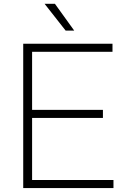

<svg xmlns="http://www.w3.org/2000/svg" viewBox="-20 -964 646 984"><path d="M99 0V-740H556.5V-698.5H144.5V-41.5H561.5V0ZM127.5 -359.5V-401H507.5V-359.5ZM316.5 -807 208.5 -944.5H261.5L360.5 -807Z"/></svg>

Font: Encode Sans SC SemiExpanded ExtraLight
Style: Regular
Weight: 250
Width: 6
Designer: Multiple Designers
Foundry: Impallari Type
Version: Version 3.002